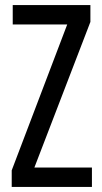

<svg xmlns="http://www.w3.org/2000/svg" viewBox="-20 -734 401 754"><path d="M26 0V-65L244 -638H30V-714H335V-648L115 -76H341V0Z"/></svg>

Font: Noto Sans UI Cond
Style: Regular
Weight: 400
Width: 3
Designer: Monotype Design Team
Foundry: Monotype Imaging Inc.
Version: Version 1.001